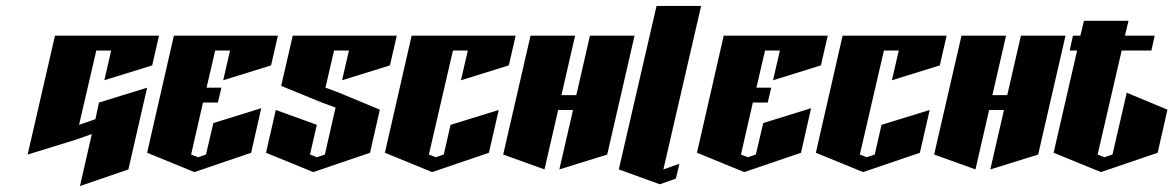

<svg xmlns="http://www.w3.org/2000/svg" viewBox="-20 -620 3948 646"><path d="M165 -500H515L492 -400L331 -350L354 -450H304L246 -200L301 -219L313 -275L475 -325L412 -50L249 6L289 -169L235 -150L73 -100Z M565 -500H915L892 -400L731 -350L754 -450H704L675 -325H725L713 -275H663L623 -100L646 -91L673 -100L698 -206L859 -256L825 -106L634 -41L475 -106Z M965 -500H1315L1292 -400L1131 -350L1154 -450H1104L1075 -325L1121 -308L1258 -251L1225 -106L1034 -41L875 -106L908 -250L1046 -200L1023 -100L1046 -91L1073 -100L1109 -258L1063 -275L926 -331Z M1365 -500H1715L1692 -400L1531 -350L1554 -450H1504L1423 -100L1446 -91L1473 -100L1496 -200L1658 -250L1625 -106L1434 -41L1275 -106Z M1765 -500H1915L1869 -300H1919L1965 -500H2115L2023 -100L1862 -50L1908 -250H1858L1812 -50L1673 -100Z M2189 -600H2339L2212 -50L2266 -69L2254 -19L2200 0L2062 -50Z M2415 -500H2765L2742 -400L2581 -350L2604 -450H2554L2525 -325H2575L2563 -275H2513L2473 -100L2496 -91L2523 -100L2548 -206L2709 -256L2675 -106L2484 -41L2325 -106Z M2815 -500H3165L3142 -400L2981 -350L3004 -450H2954L2873 -100L2896 -91L2923 -100L2946 -200L3108 -250L3075 -106L2884 -41L2725 -106Z M3215 -500H3365L3319 -300H3369L3415 -500H3565L3473 -100L3312 -50L3358 -250H3308L3262 -50L3123 -100Z M3627 -550H3777L3765 -500H3865L3854 -450H3754L3673 -100L3696 -91L3723 -100L3771 -308L3908 -251L3875 -106L3684 -41L3525 -106L3604 -450H3579L3590 -500H3615Z"/></svg>

Font: SOV_Meka
Style: Italic
Weight: 400
Italic angle: -13°
Version: Version 1.00